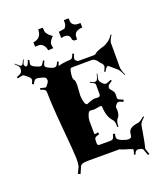

<svg xmlns="http://www.w3.org/2000/svg" viewBox="-200 -1142 1095 1271"><g transform="rotate(-20 348.0 -507.0)"><path d="M418.9 -871.1 408.2 -881.8Q406.7 -919.9 369.1 -919.9Q364.3 -919.9 345.2 -916L344.2 -960Q382.8 -964.4 389.2 -969.2V-970.2Q401.4 -985.4 401.4 -1001V-1021L435.1 -1022Q436 -993.7 440.2 -987.1Q444.3 -980.5 450.2 -975.1V-976.1Q460.4 -965.8 480 -965.8H499L500 -934.1Q440.9 -931.2 440.9 -888.2V-871.1ZM182.1 -921.9 163.1 -920.9 162.1 -952.1Q221.2 -959 221.2 -1022H253.9Q253.9 -993.7 259.3 -985.4Q264.6 -977.1 268.8 -972.2Q272.9 -967.3 273.7 -966.3Q274.4 -965.3 275.9 -964.4Q280.8 -959 297.4 -948.2Q268.1 -918.9 268.1 -899.9Q268.1 -891.1 272.9 -871.1L236.3 -869.1Q231.9 -896 218.3 -908.9Q204.6 -921.9 188 -921.9ZM528.8 -678.2Q507.3 -710 486.8 -710L341.8 -709Q334.5 -709 329.3 -690.4Q324.2 -671.9 324.2 -643.1L327.1 -631.8Q327.1 -630.9 332.5 -623.5Q337.9 -616.2 337.9 -585.9L333 -515.1Q333 -494.1 339.4 -470Q345.7 -445.8 356.9 -445.8Q358.4 -445.8 379.6 -454.8Q400.9 -463.9 416 -463.9Q431.2 -463.9 439 -462.9Q456.1 -462.9 456.1 -479V-545.9Q456.1 -554.7 447 -560.5Q438 -566.4 421.9 -573.2L424.8 -579.1Q443.8 -566.9 453.9 -566.9Q463.9 -566.9 469.5 -571.8Q475.1 -576.7 485.8 -615.2L489.7 -613.8Q481 -584.5 481 -572.8Q481 -561 494.9 -545.9Q508.8 -530.8 519 -530.8Q529.3 -530.8 558.1 -543.9L563 -535.2Q540.5 -522 534.7 -515.1Q528.8 -508.3 528.8 -497.1V-495.1Q528.3 -490.7 542.5 -474.6Q556.6 -458.5 556.2 -443.8L555.2 -417Q555.2 -409.2 567.9 -401.9Q568.4 -401.9 592.8 -392.1L588.9 -377.9L563 -388.2Q560.1 -389.2 554.7 -389.2Q549.3 -389.2 541 -380.9L530.8 -367.2Q528.8 -363.3 528.8 -359.9L530.8 -340.8Q530.8 -304.7 514.2 -288.1Q501 -274.9 500 -234.9H492.2V-245.1Q492.2 -275.9 480 -289.1Q447.3 -322.8 443.8 -392.1Q443.8 -403.8 434.1 -403.8L390.1 -397L360.8 -398.9Q350.1 -398.9 341.6 -376.7Q333 -354.5 333 -338.9V-318.8Q333 -242.2 335 -242.2Q345.7 -242.2 359.9 -246.1L363.8 -231.9Q339.4 -226.1 333.3 -219.5Q327.1 -212.9 327.1 -200.2V-180.2Q327.1 -165 341.8 -165H418Q430.7 -165 437 -171.4Q443.4 -177.7 449.2 -202.1L462.9 -199.2Q459 -184.1 459 -173.8Q459 -157.7 488.8 -145.8Q518.6 -133.8 532.7 -133.8Q556.2 -133.8 557.1 -147.9L561 -170.9Q566.9 -207 629.9 -213.9Q645 -215.3 676.8 -243.2L682.1 -237.8Q650.4 -210 647.2 -193.6Q644 -177.2 635.3 -125Q626.5 -72.8 621.8 -56.9Q617.2 -41 617.2 -35.2L630.9 4.9L620.1 7.8Q603.5 -35.2 606 -32.7Q599.6 -43.5 592.5 -44.9Q585.4 -46.4 580.3 -48.1Q575.2 -49.8 568.8 -49.8Q553.2 -49.8 542 -22L533.2 -25.9Q541 -45.9 541 -53.5Q541 -61 541.7 -61Q542.5 -61 543 -60.8Q543.5 -60.5 544.9 -60.1Q529.3 -67.4 500.7 -75.4Q472.2 -83.5 464.6 -87.6Q457 -91.8 453.1 -91.8H230Q181.6 -91.8 175.8 -67.9L157.2 -25.9L141.1 -33.2L162.1 -77.1Q167 -98.6 167 -132.3Q167 -166 150.9 -342.5Q134.8 -519 133.8 -612.8Q132.8 -622.6 126.7 -628.4Q120.6 -634.3 97.2 -642.1L100.1 -651.9Q129.4 -644 132.6 -644Q135.7 -644 137.7 -644.5Q143.6 -645 147 -652.8L159.2 -668L164.1 -681.2L165 -685.1L161.1 -700.2Q158.7 -707 134.5 -713.6Q110.4 -720.2 97.9 -720.2Q85.4 -720.2 69.8 -689.9L59.1 -695.8Q68.8 -717.3 68.8 -724.9Q68.8 -732.4 60.1 -742.2L35.2 -763.2Q24.4 -771 20.3 -771Q16.1 -771 -16.1 -763.2L-20 -772.9Q6.3 -782.2 14.2 -791Q22 -799.8 22 -813V-824.2Q22 -833.5 -4.9 -858.9L-2 -861.8Q24.9 -835 33.2 -835H35.2Q41.5 -835 46.6 -844Q51.8 -853 59.1 -869.1L63 -867.2Q50.8 -840.8 50.8 -835Q50.8 -829.1 55.2 -824Q59.6 -818.8 63 -818.8H65.9Q77.1 -820.8 86.9 -855L97.2 -852.1Q91.8 -835 91.8 -823Q91.8 -811 116.5 -799.1Q141.1 -787.1 154.8 -787.1Q165 -787.1 180.2 -817.9L189 -814Q176.8 -787.1 176.8 -782.2Q176.8 -771 200.9 -759.5Q225.1 -748 235.8 -748Q246.6 -748 252 -753.9Q257.3 -759.8 266.1 -778.8L275.9 -774.9Q266.1 -753.4 266.1 -745.1Q268.1 -751 298.6 -755.4Q329.1 -759.8 343.8 -759.8Q358.4 -759.8 364.5 -766.4Q370.6 -772.9 378.9 -793.9L389.2 -789.1Q378.9 -766.6 378.9 -756.6Q378.9 -746.6 387.2 -742.2Q393.6 -734.9 399.9 -734.9H509.8Q510.3 -734.9 512.2 -736.8L514.2 -734.9Q518.1 -734.9 524.9 -741.7Q531.7 -748.5 550.5 -755.9Q569.3 -763.2 586.7 -767.8Q604 -772.5 624.8 -787.4Q645.5 -802.2 660.2 -826.2L665 -821.8Q643.1 -789.1 643.1 -772V-600.1Q643.1 -582.5 660.2 -544.9L655.8 -543Q640.6 -577.1 626 -591.8L578.1 -632.8Q574.2 -634.8 572.8 -637.2Q565.9 -636.2 560.1 -630.1Q554.2 -624 543 -605L536.1 -608.9Q549.8 -634.3 549.8 -646.2Q549.8 -658.2 522.9 -683.1Z"/></g></svg>

Font: Eater Caps
Style: Regular
Weight: 400
Version: Version 001.002